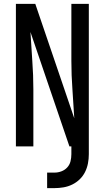

<svg xmlns="http://www.w3.org/2000/svg" viewBox="-20 -755 540 990"><path d="M223 215V135H261Q279 135 296.5 128.5Q314 122 326.5 108.5Q339 95 343.5 77Q348 59 348 40V0H338L137 -590Q141 -516 146.5 -442Q152 -368 152 -294V0H62V-735H162L363 -145Q359 -219 353.5 -293Q348 -367 348 -441V-735H438V40Q438 64 433.5 87.5Q429 111 418.5 132Q408 153 391 169.5Q374 186 352.5 196.5Q331 207 307.5 211Q284 215 261 215Z"/></svg>

Font: Iosevka Term Medium
Style: Regular
Weight: 500
Monospace: yes
Designer: Belleve Invis
Foundry: Belleve Invis
Version: Version 26.3.1